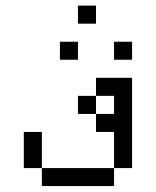

<svg xmlns="http://www.w3.org/2000/svg" viewBox="-20 -832 540 665"><path d="M250 -625V-687.5H187.5V-625ZM437.5 -625V-687.5H375V-625ZM312.5 -750V-812.5H250V-750ZM125 -250V-187.5H375V-250ZM125 -250Q125 -250 125 -375H62.5Q62.5 -375 62.5 -250ZM375 -250H437.5V-562.5H312.5V-500H250V-437.5H312.5V-375H375Q375 -375 375 -250ZM312.5 -437.5V-500H375V-437.5Z"/></svg>

Font: CalcUnifontExMono
Style: Regular
Weight: 500
Version: Version 15.0.06